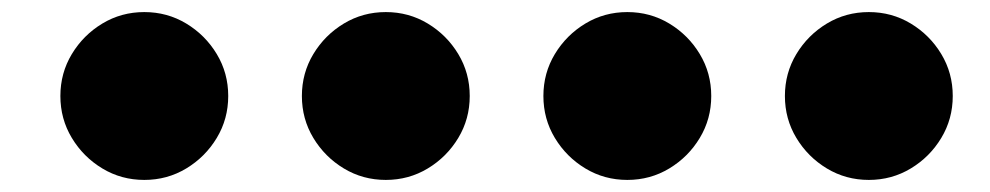

<svg xmlns="http://www.w3.org/2000/svg" viewBox="-20 -539 1640 318"><path d="M80 -380Q80 -342 99 -310.5Q118 -279 149.5 -260Q181 -241 219 -241Q257 -241 288.5 -260Q320 -279 339 -310.5Q358 -342 358 -380Q358 -418 339 -449.5Q320 -481 288.5 -500Q257 -519 219 -519Q181 -519 149.5 -500Q118 -481 99 -449.5Q80 -418 80 -380Z M480 -380Q480 -342 499 -310.5Q518 -279 549.5 -260Q581 -241 619 -241Q657 -241 688.5 -260Q720 -279 739 -310.5Q758 -342 758 -380Q758 -418 739 -449.5Q720 -481 688.5 -500Q657 -519 619 -519Q581 -519 549.5 -500Q518 -481 499 -449.5Q480 -418 480 -380Z M480 -380Q480 -342 499 -310.5Q518 -279 549.5 -260Q581 -241 619 -241Q657 -241 688.5 -260Q720 -279 739 -310.5Q758 -342 758 -380Q758 -418 739 -449.5Q720 -481 688.5 -500Q657 -519 619 -519Q581 -519 549.5 -500Q518 -481 499 -449.5Q480 -418 480 -380Z M880 -380Q880 -342 899 -310.5Q918 -279 949.5 -260Q981 -241 1019 -241Q1057 -241 1088.5 -260Q1120 -279 1139 -310.5Q1158 -342 1158 -380Q1158 -418 1139 -449.5Q1120 -481 1088.5 -500Q1057 -519 1019 -519Q981 -519 949.5 -500Q918 -481 899 -449.5Q880 -418 880 -380Z M1280 -380Q1280 -342 1299 -310.5Q1318 -279 1349.5 -260Q1381 -241 1419 -241Q1457 -241 1488.5 -260Q1520 -279 1539 -310.5Q1558 -342 1558 -380Q1558 -418 1539 -449.5Q1520 -481 1488.5 -500Q1457 -519 1419 -519Q1381 -519 1349.5 -500Q1318 -481 1299 -449.5Q1280 -418 1280 -380Z M1280 -380Q1280 -342 1299 -310.5Q1318 -279 1349.5 -260Q1381 -241 1419 -241Q1457 -241 1488.5 -260Q1520 -279 1539 -310.5Q1558 -342 1558 -380Q1558 -418 1539 -449.5Q1520 -481 1488.5 -500Q1457 -519 1419 -519Q1381 -519 1349.5 -500Q1318 -481 1299 -449.5Q1280 -418 1280 -380Z"/></svg>

Font: text-security-disc
Style: Regular
Weight: 400
Monospace: yes
Foundry: Oskari Noppa
Version: Version 3.000;hotconv 1.0.118;makeotfexe 2.5.65603